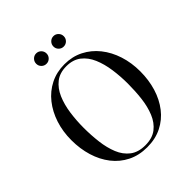

<svg xmlns="http://www.w3.org/2000/svg" viewBox="-255 -1096 1260 1260"><g transform="rotate(-45 375.0 -466.0)"><path d="M375.5 10Q299.5 10 240 -19.8Q180.5 -49.5 139.2 -102.5Q98 -155.5 76.8 -225.2Q55.5 -295 55.5 -375Q55.5 -455 78.2 -524.8Q101 -594.5 143 -647.5Q185 -700.5 244 -730.2Q303 -760 375.5 -760Q448 -760 506.8 -730.2Q565.5 -700.5 607.8 -647.5Q650 -594.5 672.5 -524.8Q695 -455 695 -375Q695 -295 673.8 -225.2Q652.5 -155.5 611.5 -102.5Q570.5 -49.5 511 -19.8Q451.5 10 375.5 10ZM375.5 -8Q441 -8 481.2 -39.2Q521.5 -70.5 543.2 -123.2Q565 -176 572.8 -241.5Q580.5 -307 580.5 -375Q580.5 -443 571.2 -508.5Q562 -574 539.5 -626.8Q517 -679.5 477 -710.8Q437 -742 375.5 -742Q314 -742 274 -710.8Q234 -679.5 211.2 -626.8Q188.5 -574 179.2 -508.5Q170 -443 170 -375Q170 -307 178 -241.5Q186 -176 207.5 -123.2Q229 -70.5 269.8 -39.2Q310.5 -8 375.5 -8ZM455 -845Q435 -845 421 -859Q407 -873 407 -893Q407 -913 421 -927.2Q435 -941.5 455 -941.5Q475 -941.5 489 -927.2Q503 -913 503 -893Q503 -873 489 -859Q475 -845 455 -845ZM295 -845Q275 -845 261 -859Q247 -873 247 -893Q247 -913 261 -927.2Q275 -941.5 295 -941.5Q315 -941.5 329 -927.2Q343 -913 343 -893Q343 -873 329 -859Q315 -845 295 -845Z"/></g></svg>

Font: Bodoni Moda
Style: Regular
Weight: 400
Designer: Owen Earl
Foundry: indestructible type
Version: Version 2.005